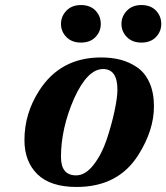

<svg xmlns="http://www.w3.org/2000/svg" viewBox="-20 -730 660 762"><path d="M541 -710Q578 -710 599 -688Q620 -666 620 -635Q620 -605 599 -583Q578 -561 541 -561Q505 -561 483.5 -583Q462 -605 462 -635Q462 -665 483.5 -687.5Q505 -710 541 -710ZM301 -710Q338 -710 359 -688Q380 -666 380 -635Q380 -605 359 -583Q338 -561 301 -561Q265 -561 243.5 -583Q222 -605 222 -635Q222 -665 243.5 -687.5Q265 -710 301 -710ZM77 -174Q77 -280 136 -371Q220 -502 381 -502Q423 -502 458 -493Q493 -484 524 -463Q555 -442 573 -402.5Q591 -363 591 -308Q591 -213 529 -115Q449 12 284 12Q180 12 128.5 -38.5Q77 -89 77 -174ZM222 -107Q222 -34 282 -34Q319 -34 351.5 -76Q384 -118 403.5 -176.5Q423 -235 434.5 -289Q446 -343 446 -374Q446 -456 389 -456Q327 -456 274 -339Q222 -220 222 -107Z"/></svg>

Font: Heuristica
Style: Bold Italic
Weight: 700
Italic angle: -13°
Version: Version 1.0.2